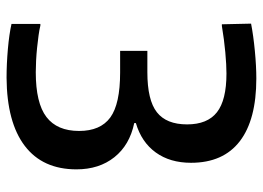

<svg xmlns="http://www.w3.org/2000/svg" viewBox="-128 -662 801 585"><g transform="rotate(90 272.5 -369.5)"><path d="M217 11Q175 11 129.5 7Q84 3 53 -4V-92H58Q70 -89 88 -86.5Q106 -84 125.5 -82Q145 -80 164.5 -79Q184 -78 200 -78Q294 -78 336.5 -110.5Q379 -143 379 -210Q379 -275 338 -305Q297 -335 201 -335H135V-418H200Q285 -418 322 -447Q359 -476 359 -539Q359 -601 322 -630Q285 -659 204 -659Q178 -659 139.5 -655.5Q101 -652 59 -645H54L52 -734Q88 -741 135 -745.5Q182 -750 219 -750Q345 -750 410.5 -699.5Q476 -649 476 -551Q476 -487 444.5 -443.5Q413 -400 355 -383V-378Q422 -364 459 -317.5Q496 -271 496 -202Q496 -99 424.5 -44.5Q353 10 217 11Z"/></g></svg>

Font: Encode Sans Normal
Style: Medium
Weight: 500
Designer: Pablo Impallari, Andres Torresi
Foundry: Pablo Impallari, Andres Torresi
Version: Version 1.000; ttfautohint (v1.00) -l 8 -r 50 -G 200 -x 14 -